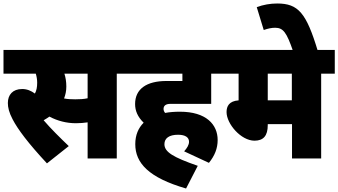

<svg xmlns="http://www.w3.org/2000/svg" viewBox="-20 -908 1938 1100"><path d="M249 28 374 -71C323 -120 272 -170 230 -219C241 -225 253 -233 263 -240C310 -215 362 -202 415 -202C439 -202 461 -204 482 -207V0H649V-486H727V-622H0V-486H185C190 -470 193 -452 193 -434C193 -408 189 -389 180 -372C158 -388 135 -398 107 -398C53 -398 25 -365 25 -318C25 -292 32 -263 52 -225C82 -167 142 -87 249 28ZM411 -339C387 -339 367 -340 347 -344C355 -364 360 -387 360 -412C360 -440 356 -464 349 -486H482V-345C459 -340 436 -339 411 -339Z M1035 -41 1177 25C1210 -16 1227 -57 1227 -106C1227 -194 1162 -268 1011 -268C981 -268 952 -266 926 -261C920 -268 917 -276 917 -284C917 -302 929 -313 957 -313H1190V-486H1266V-622H713V-486H1025V-444H934C819 -444 754 -398 754 -312C754 -274 768 -239 803 -205C773 -175 755 -135 755 -82C755 26 832 110 1046 172L1113 42C972 -7 922 -37 922 -82C922 -116 949 -136 1000 -136C1043 -136 1063 -120 1063 -96C1063 -78 1052 -60 1035 -41Z M1820 -486H1898V-622H1253V-486H1347V-333C1292 -329 1278 -299 1278 -266C1278 -198 1361 -102 1438 -102C1489 -102 1514 -130 1514 -191V-197H1653V0H1820ZM1652 -486V-333H1514V-486Z M1659 -615H1801C1735 -834 1689 -888 1568 -888C1529 -888 1488 -881 1451 -867L1491 -736C1513 -744 1536 -749 1556 -749C1603 -749 1622 -722 1659 -615Z"/></svg>

Font: Noto Sans Devanagari SemiCondensed Black
Style: Regular
Weight: 900
Width: 4
Designer: Jelle Bosma - Monotype Design Team
Foundry: Monotype Imaging Inc.
Version: Version 2.004